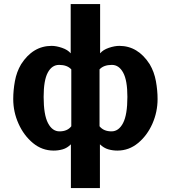

<svg xmlns="http://www.w3.org/2000/svg" viewBox="-20 -743 844 956"><path d="M764.6 -250Q764.6 -185.5 738.8 -127Q712.9 -68.4 667.5 -30.8Q622.1 6.8 564.5 6.8Q541 6.8 519 0.5Q497.1 -5.9 477.5 -24.4V193.4H333V-24.4Q314.5 -5.9 292.5 0.5Q270.5 6.8 247.1 6.8Q189.5 6.8 144 -30.8Q98.6 -68.4 72.3 -127Q45.9 -185.5 45.9 -250Q45.9 -293 54.2 -338.9Q62.5 -384.8 85 -422.9Q143.6 -514.6 237.3 -514.6Q259.8 -514.6 288.6 -504.9Q317.4 -495.1 332 -477.5V-722.7H478.5V-477.5Q493.2 -495.1 522 -504.9Q550.8 -514.6 574.2 -514.6Q667 -514.6 725.6 -422.9Q748 -384.8 756.3 -338.9Q764.6 -293 764.6 -250ZM614.3 -260.7Q614.3 -342.8 593.3 -381.3Q572.3 -419.9 537.1 -419.9Q496.1 -419.9 475.6 -397.5V-114.3Q496.1 -88.9 535.2 -88.9Q571.3 -88.9 592.8 -130.4Q614.3 -171.9 614.3 -260.7ZM335 -114.3V-397.5Q314.5 -419.9 274.4 -419.9Q238.3 -419.9 217.8 -381.3Q197.3 -342.8 197.3 -260.7Q197.3 -171.9 218.8 -130.4Q240.2 -88.9 276.4 -88.9Q315.4 -88.9 335 -114.3Z"/></svg>

Font: FreeUniversal
Style: Bold
Weight: 700
Version: Version 1.001 March 22, 2017